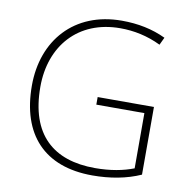

<svg xmlns="http://www.w3.org/2000/svg" viewBox="-82 -806 885 897"><g transform="rotate(10 361.0 -358.0)"><path d="M375 -355V-319H603V-57C554 -38 494 -26 420 -26C222 -26 103 -129 103 -356C103 -550 224 -690 424 -690C488 -690 553 -677 617 -646L634 -682C571 -712 502 -726 425 -726C199 -726 63 -569 63 -355C63 -123 185 10 414 10C497 10 575 -4 642 -34V-355Z"/></g></svg>

Font: Noto Sans Canadian Aboriginal ExtraLight
Style: Regular
Weight: 200
Designer: Monotype Design Team, Typotheque's Kevin King
Foundry: Monotype Imaging Inc.
Version: Version 2.004